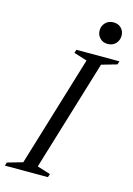

<svg xmlns="http://www.w3.org/2000/svg" viewBox="-149 -928 690 994"><g transform="rotate(15 196.5 -431.0)"><path d="M248 -635 177 -657 183 -675H413.5L408 -657L326 -633.5L146 -40L217 -18L211 0H-19.5L-14 -18L68 -41.5ZM330.5 -746Q305 -746 289 -762.8Q273 -779.5 273 -803Q273 -828 289.8 -845Q306.5 -862 332.5 -862Q358.5 -862 374.2 -845.8Q390 -829.5 390 -805.5Q390 -780.5 373.5 -763.2Q357 -746 330.5 -746Z"/></g></svg>

Font: Newsreader 24pt
Style: Italic
Weight: 400
Italic angle: -17°
Designer: Hugues Gentile
Foundry: Production Type
Version: Version 1.003